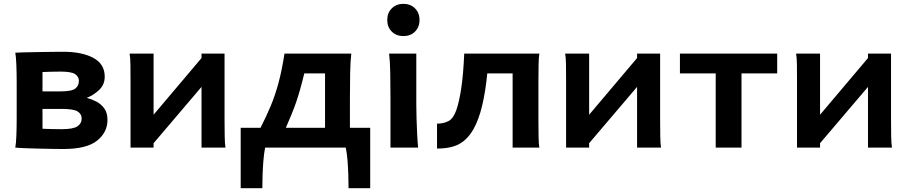

<svg xmlns="http://www.w3.org/2000/svg" viewBox="-20 -782 4818 1017"><path d="M205.1 -400.4V-297.9H297.9Q360.4 -297.9 379.2 -313Q397.9 -328.1 397.9 -354Q397.9 -375.5 378.2 -389.2Q358.4 -402.8 300.3 -402.8Q287.1 -402.8 267.3 -402.3Q247.6 -401.9 230 -401.4Q212.4 -400.9 205.1 -400.4ZM68.4 -156.2V-341.8Q68.4 -392.1 66.7 -437.3Q64.9 -482.4 61 -502.9Q72.3 -503.9 104.5 -504.6Q136.7 -505.4 177.5 -506.1Q218.3 -506.8 255.9 -507.3Q293.5 -507.8 314.9 -507.8Q414.1 -507.8 474.4 -475.3Q534.7 -442.9 534.7 -376Q534.7 -333 504.4 -304.9Q474.1 -276.9 439.5 -263.7Q465.8 -256.8 491 -243.7Q516.1 -230.5 532.7 -207.3Q549.3 -184.1 549.3 -146.5Q549.3 -81.1 494.1 -36.9Q439 7.3 314.9 7.3Q289.1 7.3 251.5 6.6Q213.9 5.9 174.8 4.9Q135.7 3.9 104.7 2.7Q73.7 1.5 61 0Q64.9 -20.5 66.7 -63.2Q68.4 -106 68.4 -156.2ZM205.1 -205.1V-100.1Q214.8 -99.6 245.8 -98.6Q276.9 -97.7 305.2 -97.7Q367.7 -97.7 390.1 -112.8Q412.6 -127.9 412.6 -154.8Q412.6 -177.2 391.8 -191.2Q371.1 -205.1 307.6 -205.1Z M1047.4 -474.6 1125.5 -413.6 793.5 -23.4 716.3 -83ZM666.5 -498H793.5V0H671.4V-349.1Q671.4 -399.9 670.9 -438.7Q670.4 -477.5 666.5 -498ZM1174.3 0H1047.4V-498H1169.4V-148.9Q1169.4 -98.6 1170.2 -59.6Q1170.9 -20.5 1174.3 0Z M1254.9 -105H1359.9Q1390.6 -164.6 1414.3 -221.7Q1438 -278.8 1455.8 -345.2Q1473.6 -411.6 1486.8 -498H1840.8Q1835.9 -459.5 1834.7 -394.8Q1833.5 -330.1 1833.5 -258.8V-105H1940.9V214.8H1826.2Q1826.2 183.6 1825 145.3Q1823.7 106.9 1820.8 68.6Q1817.9 30.3 1811.5 0H1384.3Q1378.4 30.3 1375.2 68.6Q1372.1 106.9 1370.8 145.3Q1369.6 183.6 1369.6 214.8H1254.9ZM1494.1 -105H1701.7V-393.1H1591.8Q1579.6 -343.3 1569.3 -307.1Q1559.1 -271 1548.6 -240.5Q1538.1 -210 1524.9 -178Q1511.7 -146 1494.1 -105Z M2041 -498H2185.1Q2185.1 -461.4 2185.1 -419.9Q2185.1 -378.4 2185.1 -339.6Q2185.1 -300.8 2185.1 -272Q2185.1 -243.2 2185.1 -231.9Q2185.1 -200.7 2186.3 -156Q2187.5 -111.3 2189.7 -68.8Q2191.9 -26.4 2194.8 0H2048.3Q2048.3 -35.2 2048.3 -82.5Q2048.3 -129.9 2048.3 -177Q2048.3 -224.1 2048.3 -258.8Q2048.3 -330.1 2047.1 -394.8Q2045.9 -459.5 2041 -498ZM2031.2 -676.3Q2031.2 -713.9 2055.4 -737.8Q2079.6 -761.7 2116.7 -761.7Q2154.3 -761.7 2178.2 -737.8Q2202.1 -713.9 2202.1 -676.3Q2202.1 -638.2 2178.2 -614.5Q2154.3 -590.8 2116.7 -590.8Q2079.6 -590.8 2055.4 -614.5Q2031.2 -638.2 2031.2 -676.3Z M2695.3 -393.1H2561Q2551.8 -296.9 2533.9 -222.4Q2516.1 -147.9 2487.8 -97.7Q2456.5 -43 2412.1 -19Q2367.7 4.9 2294.9 4.9V-127Q2328.6 -127 2355 -140.4Q2381.3 -153.8 2397 -198.7Q2412.1 -241.2 2423.1 -314Q2434.1 -386.7 2439 -498H2836.9Q2833.5 -477.5 2832.8 -439.7Q2832 -401.9 2832 -351.6V-146.5Q2832 -90.3 2832.8 -54.7Q2833.5 -19 2836.9 0H2695.3Z M3354.5 -474.6 3432.6 -413.6 3100.6 -23.4 3023.4 -83ZM2973.6 -498H3100.6V0H2978.5V-349.1Q2978.5 -399.9 2978 -438.7Q2977.5 -477.5 2973.6 -498ZM3481.4 0H3354.5V-498H3476.6V-148.9Q3476.6 -98.6 3477.3 -59.6Q3478 -20.5 3481.4 0Z M4096.7 -498V-393.1H3907.7V0H3771V-393.1H3581.5V-498Z M4577.6 -474.6 4655.8 -413.6 4323.7 -23.4 4246.6 -83ZM4196.8 -498H4323.7V0H4201.7V-349.1Q4201.7 -399.9 4201.2 -438.7Q4200.7 -477.5 4196.8 -498ZM4704.6 0H4577.6V-498H4699.7V-148.9Q4699.7 -98.6 4700.4 -59.6Q4701.2 -20.5 4704.6 0Z"/></svg>

Font: Andika
Style: Bold
Weight: 700
Designer: Victor Gaultney, Annie Olsen, Julie Remington, Don Collingsworth, Eric Hays, Becca Hirsbrunner
Foundry: SIL International
Version: Version 6.101